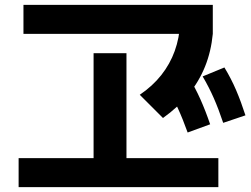

<svg xmlns="http://www.w3.org/2000/svg" viewBox="-20 -757 1040 794"><path d="M57 17V-103H367V-537H503V-103H883V17ZM77 -617V-737H860V-617ZM558 -365Q611 -401 647 -446.5Q683 -492 702.5 -546Q722 -600 725 -662L860 -617Q853 -544 828 -482Q803 -420 760 -367Q717 -314 654 -269ZM756 -209Q736 -265 715 -310.5Q694 -356 667 -400L759 -441Q787 -395 808.5 -347Q830 -299 849 -243ZM903 -249Q884 -306 864 -351.5Q844 -397 818 -441L908 -478Q936 -432 956.5 -384Q977 -336 995 -280Z"/></svg>

Font: M PLUS 1 Code
Style: Regular
Weight: 400
Designer: Coji Morishita
Foundry: UNDERFOREST DESIGN
Version: Version 1.005